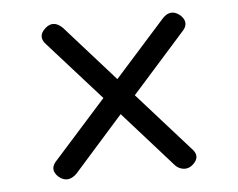

<svg xmlns="http://www.w3.org/2000/svg" viewBox="-38 -578 589 475"><g transform="rotate(-5 257.0 -341.0)"><path d="M89.5 -155Q68 -175 90 -196.5L217.5 -339L89 -482.5Q67.5 -504 90 -524Q110.5 -542 132.5 -521L256 -382.5L382 -523.5Q402.5 -544.5 425 -526Q446.5 -506 425.5 -485L295.5 -339L424.5 -194.5Q444.5 -174.5 423.5 -155.5Q413 -146 400.8 -147.2Q388.5 -148.5 380 -157L256.5 -295.5L134 -157.5Q111.5 -136.5 89.5 -155Z"/></g></svg>

Font: Fraunces 9pt S050
Style: Regular
Weight: 400
Version: Version 1.000; ttfautohint (v1.8.3)